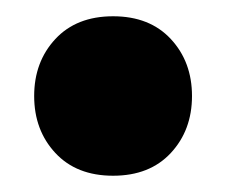

<svg xmlns="http://www.w3.org/2000/svg" viewBox="-20 -199 278 236"><path d="M22 -81Q22 -123 48 -151Q74 -179 119 -179Q164 -179 190 -151Q216 -123 216 -81Q216 -39 190 -11Q164 17 119 17Q74 17 48 -11Q22 -39 22 -81Z"/></svg>

Font: BALOOCHETTANREGULAR
Style: Book
Weight: 400
Designer: Maithili Shingre and Ek Type
Foundry: Ek Type
Version: Version 1.100;PS 1.000;hotconv 1.0.88;makeotf.lib2.5.647800;